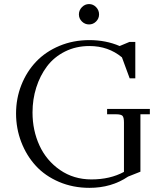

<svg xmlns="http://www.w3.org/2000/svg" viewBox="-20 -906 804 934"><path d="M415 -710.9Q495.1 -710.9 562 -682.1L609.9 -702.1H638.2V-524.9H610.8L573.2 -627Q506.8 -682.1 415 -682.1Q349.6 -682.1 296.1 -655.3Q242.7 -628.4 208.7 -583.3Q174.8 -538.1 156.5 -480.5Q138.2 -422.9 138.2 -358.9Q138.2 -272 171.9 -198.5Q205.6 -125 272 -79.1Q338.4 -33.2 424.8 -33.2Q515.6 -33.2 583 -69.8V-310.1Q583 -335 575.9 -342.5Q568.8 -350.1 543.9 -350.1H501V-376H709V-350.1H663.1V-70.8L603 -46.9Q522.5 7.8 415 7.8Q335 7.8 267.1 -21.2Q199.2 -50.3 154.1 -99.6Q108.9 -148.9 83.5 -214.8Q58.1 -280.8 58.1 -354Q58.1 -427.2 84 -492.7Q109.9 -558.1 156 -606.4Q202.1 -654.8 269.3 -682.9Q336.4 -710.9 415 -710.9ZM461.9 -835.9Q461.9 -815.9 447.5 -801.5Q433.1 -787.1 413.1 -787.1Q393.1 -787.1 378.4 -801.5Q363.8 -815.9 363.8 -835.9Q363.8 -856 378.4 -871.1Q393.1 -886.2 413.1 -886.2Q433.1 -886.2 447.5 -871.3Q461.9 -856.4 461.9 -835.9Z"/></svg>

Font: Dihjauti S
Style: Regular
Weight: 400
Designer: T. Christopher White
Version: Version 3.0.0